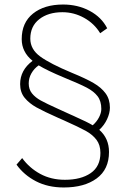

<svg xmlns="http://www.w3.org/2000/svg" viewBox="-20 -730 554 849"><path d="M462 -58Q462 19 407.5 59Q353 99 262 99Q192 99 139 71.5Q86 44 53 -2L78 -31Q110 13 158 39Q206 65 267 65Q338 65 381 35.5Q424 6 424 -54Q424 -89 406.5 -112Q389 -135 359 -151.5Q329 -168 262 -198L237 -209Q174 -237 141.5 -255Q109 -273 89 -297.5Q69 -322 69 -358Q69 -420 124 -461Q76 -500 76 -557Q76 -630 126 -670Q176 -710 259 -710Q324 -710 376.5 -682Q429 -654 454 -605L423 -583Q397 -626 352 -651Q307 -676 256 -676Q193 -676 153.5 -645Q114 -614 114 -559Q114 -512 158 -480Q202 -448 298 -408Q359 -383 393.5 -363Q428 -343 447 -317Q466 -291 466 -254Q466 -230 453.5 -203Q441 -176 419 -156Q462 -118 462 -58ZM236 -249Q281 -229 293 -223Q300 -220 305.5 -217.5Q311 -215 315 -213Q365 -191 390 -176Q408 -192 418 -211.5Q428 -231 428 -248Q428 -283 411.5 -304.5Q395 -326 363.5 -342.5Q332 -359 261 -388Q189 -418 151 -441Q131 -427 119 -406Q107 -385 107 -361Q107 -335 121.5 -317Q136 -299 160.5 -285.5Q185 -272 236 -249Z"/></svg>

Font: Sarabun Thin
Style: Regular
Weight: 250
Designer: Suppakit Chalermlarp | Katatrad Co.,Ltd.
Foundry: Cadson Demak Co.,Ltd.
Version: Version 1.000; ttfautohint (v1.6)